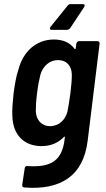

<svg xmlns="http://www.w3.org/2000/svg" viewBox="-20 -711 514 933"><path d="M383 -691H322C317 -691 311 -688 308 -683L226 -581C220 -573 222 -566 231 -566H305C311 -566 317 -569 321 -574L389 -677C394 -685 391 -691 383 -691ZM351 -499 348 -476C348 -472 345 -471 342 -474C320 -504 286 -519 242 -519C156 -519 92 -461 69 -371C59 -344 51 -295 46 -257C42 -220 38 -174 40 -149C42 -52 100 -1 182 -1C226 -1 262 -16 290 -45C293 -49 296 -47 295 -43L294 -34C282 65 234 104 114 96C106 95 101 99 100 107L88 187C87 194 90 199 98 200C273 214 385 145 406 -27L464 -499C465 -506 460 -511 454 -511H364C358 -511 352 -506 351 -499ZM308 -170C298 -129 267 -98 223 -98C181 -98 156 -129 154 -170C154 -193 155 -220 160 -257C164 -293 170 -322 176 -347C188 -389 220 -419 262 -419C305 -419 329 -389 329 -347C329 -322 327 -299 322 -257C316 -215 313 -195 308 -170Z"/></svg>

Font: Barlow Semi Condensed SemiBold
Style: Italic
Weight: 600
Width: 4
Italic angle: -7°
Designer: Jeremy Tribby
Foundry: Tribby Type
Version: Version 1.422;hotconv 1.0.109;makeotfexe 2.5.65596